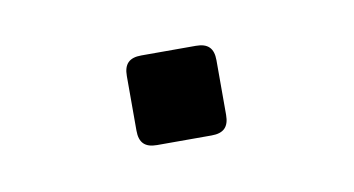

<svg xmlns="http://www.w3.org/2000/svg" viewBox="-28 -353 319 173"><g transform="rotate(-10 131.0 -267.0)"><path d="M90 -242C90 -231 95 -226 106 -226H156C167 -226 172 -231 172 -242V-292C172 -303 167 -308 156 -308H106C95 -308 90 -303 90 -292Z"/></g></svg>

Font: Fabada
Style: Regular
Weight: 400
Designer: deFharo
Foundry: deFharo.com
Version: Version 4.000 2011 initial release